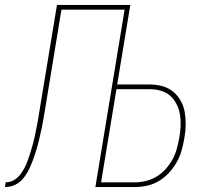

<svg xmlns="http://www.w3.org/2000/svg" viewBox="-51 -755 871 775"><path d="M-31 0 -28 -19Q-16 -19 -4 -23.5Q8 -28 18 -37Q28 -46 35.5 -57Q43 -68 49 -79.5Q55 -91 59.5 -103.5Q64 -116 68 -128Q72 -140 75.5 -152Q79 -164 82.5 -176.5Q86 -189 88.5 -201Q91 -213 93.5 -225.5Q96 -238 98.5 -250Q101 -262 103 -274.5Q105 -287 107 -299.5Q109 -312 111 -324L179 -735H475L422 -414H554Q580 -414 605 -407Q630 -400 648.5 -384.5Q667 -369 679 -347Q691 -325 695 -300.5Q699 -276 698.5 -249.5Q698 -223 693 -197Q689 -172 682 -147.5Q675 -123 662.5 -100.5Q650 -78 631.5 -58Q613 -38 590.5 -24.5Q568 -11 543 -5.5Q518 0 493 0H334L452 -716H197L132 -320Q130 -307 127.5 -294Q125 -281 123 -267.5Q121 -254 118 -240.5Q115 -227 112 -214Q109 -201 106 -187.5Q103 -174 99 -161Q95 -148 91 -135Q87 -122 82 -109Q77 -96 71.5 -83Q66 -70 58.5 -57.5Q51 -45 42 -34Q33 -23 21 -15Q9 -7 -4.5 -3.5Q-18 0 -31 0ZM493 -19Q515 -19 538 -24.5Q561 -30 581.5 -42.5Q602 -55 618 -73Q634 -91 645.5 -112Q657 -133 663 -155.5Q669 -178 673 -200Q677 -223 678 -246.5Q679 -270 675.5 -292Q672 -314 662 -334Q652 -354 636.5 -368Q621 -382 599 -388.5Q577 -395 554 -395H419L357 -19Z"/></svg>

Font: Iosevka Aile Thin Oblique
Style: Regular
Weight: 100
Italic angle: -9°
Designer: Belleve Invis
Foundry: Belleve Invis
Version: Version 31.1.0; ttfautohint (v1.8.4)